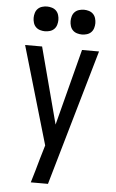

<svg xmlns="http://www.w3.org/2000/svg" viewBox="-62 -994 624 1035"><g transform="rotate(5 250.0 -476.0)"><path d="M145 0Q155 -33 164.5 -65.5Q174 -98 183 -131L205 -205L50 -735H142L251 -322L358 -735H450L238 0ZM350 -818Q337 -818 323.5 -822Q310 -826 300.5 -835.5Q291 -845 287 -858.5Q283 -872 283 -885Q283 -898 287 -911.5Q291 -925 300.5 -934.5Q310 -944 323.5 -948Q337 -952 350 -952Q363 -952 376.5 -948Q390 -944 399.5 -934.5Q409 -925 413 -911.5Q417 -898 417 -885Q417 -872 413 -858.5Q409 -845 399.5 -835.5Q390 -826 376.5 -822Q363 -818 350 -818ZM150 -818Q137 -818 123.5 -822Q110 -826 100.5 -835.5Q91 -845 87 -858.5Q83 -872 83 -885Q83 -898 87 -911.5Q91 -925 100.5 -934.5Q110 -944 123.5 -948Q137 -952 150 -952Q163 -952 176.5 -948Q190 -944 199.5 -934.5Q209 -925 213 -911.5Q217 -898 217 -885Q217 -872 213 -858.5Q209 -845 199.5 -835.5Q190 -826 176.5 -822Q163 -818 150 -818Z"/></g></svg>

Font: Iosevka Custom Medium
Style: Regular
Weight: 500
Monospace: yes
Designer: Belleve Invis
Foundry: Belleve Invis
Version: Version 32.5.0; ttfautohint (v1.8.4)